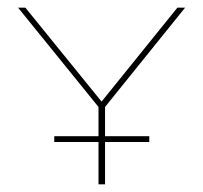

<svg xmlns="http://www.w3.org/2000/svg" viewBox="-20 -479 528 499"><path d="M253 -125H368V-110H253V0H236V-110H121V-125H236V-201L27 -459H46L244 -215L441 -459H461L253 -201Z"/></svg>

Font: Ysabeau SC Thin
Style: Regular
Weight: 200
Designer: Christian Thalmann (Catharsis Fonts)
Version: Version 0.003